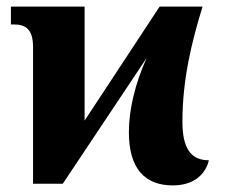

<svg xmlns="http://www.w3.org/2000/svg" viewBox="-20 -556 737 581"><path d="M503 5C570 5 603 -32 612 -71C557 -71 532 -108 532 -188C532 -317 561 -433 593 -536H463L236 -191V-536H13V-482H22C55 -482 80 -470 80 -414V0H170L424 -381C389 -304 370 -224 370 -156C370 -46 418 5 503 5Z"/></svg>

Font: Noto Serif Condensed ExtraBold
Style: Regular
Weight: 800
Width: 3
Designer: Monotype Design Team
Foundry: Monotype Imaging Inc.
Version: Version 2.013